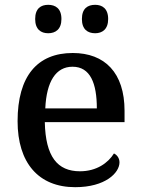

<svg xmlns="http://www.w3.org/2000/svg" viewBox="-20 -767 585 797"><path d="M375 -629C404 -629 429 -645 429 -688C429 -732 404 -747 375 -747C344 -747 320 -732 320 -688C320 -645 344 -629 375 -629ZM180 -629C210 -629 235 -645 235 -688C235 -732 210 -747 180 -747C150 -747 126 -732 126 -688C126 -645 150 -629 180 -629ZM292 10C418 10 476 -50 476 -93C476 -112 464 -125 453 -130C429 -91 381 -56 312 -56C218 -56 169 -117 166 -260H497V-307C497 -465 415 -547 282 -547C135 -547 53 -451 53 -264C53 -91 140 10 292 10ZM382 -317H168C173 -429 212 -490 281 -490C355 -490 382 -421 382 -317Z"/></svg>

Font: Noto Serif Myanmar Medium
Style: Regular
Weight: 500
Designer: Ben Mitchell and the Monotype Design Team
Foundry: Monotype Imaging Inc.
Version: Version 2.106